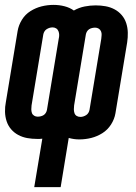

<svg xmlns="http://www.w3.org/2000/svg" viewBox="-34 -560 554 785"><path d="M106 205 139 7Q133 8 128 8Q123 8 118 8Q97 8 77.5 4.5Q58 1 41 -8Q24 -17 11.5 -31.5Q-1 -46 -7 -64.5Q-13 -83 -13.5 -103Q-14 -123 -10 -143L38 -433Q42 -457 55.5 -479Q69 -501 90.5 -514.5Q112 -528 136 -534Q160 -540 185 -540Q208 -540 229.5 -534.5Q251 -529 268 -517Q289 -529 312 -533.5Q335 -538 357 -538Q378 -538 397.5 -534.5Q417 -531 434 -522Q451 -513 463.5 -498.5Q476 -484 482 -465.5Q488 -447 488.5 -427Q489 -407 486 -387L438 -97Q434 -73 420 -51Q406 -29 384.5 -15.5Q363 -2 339 4Q315 10 290 10Q279 10 268.5 8.5Q258 7 247 4L214 205ZM120 -83Q126 -83 132.5 -84.5Q139 -86 144.5 -89.5Q150 -93 153.5 -99Q157 -105 158 -111L206 -401Q208 -409 208 -417Q208 -425 205 -432.5Q202 -440 195.5 -444Q189 -448 181 -448Q174 -448 168 -446Q162 -444 156.5 -440.5Q151 -437 147.5 -431Q144 -425 143 -419L95 -129Q94 -121 94 -113Q94 -105 96.5 -98Q99 -91 105.5 -87Q112 -83 120 -83ZM295 -82Q301 -82 307 -84Q313 -86 318.5 -89.5Q324 -93 327.5 -99Q331 -105 332 -111L380 -401Q381 -409 381.5 -417Q382 -425 379 -432Q376 -439 369.5 -443Q363 -447 355 -447Q349 -447 342.5 -445.5Q336 -444 330.5 -440.5Q325 -437 321.5 -431Q318 -425 317 -419L269 -129Q268 -121 268 -113Q268 -105 270.5 -97.5Q273 -90 279.5 -86Q286 -82 295 -82Z"/></svg>

Font: Iosevka Curly XBdObl
Style: Regular
Weight: 800
Italic angle: -9°
Monospace: yes
Designer: Belleve Invis
Foundry: Belleve Invis
Version: Version 11.1.0; ttfautohint (v1.8.3)